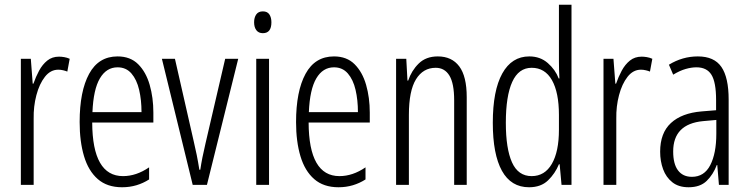

<svg xmlns="http://www.w3.org/2000/svg" viewBox="-20 -780 3160 810"><path d="M229 -541Q239 -541 251 -539Q263 -537 274 -532L264 -478Q257 -481 246.5 -483.5Q236 -486 226 -486Q193 -486 169.5 -456Q146 -426 133.5 -378.5Q121 -331 122 -279V0H68V-532H110L118 -427H121Q131 -456 145 -482Q159 -508 179.5 -524.5Q200 -541 229 -541Z M476 -542Q530 -542 563 -509Q596 -476 611.5 -422Q627 -368 627 -305V-263H369Q370 -37 499 -37Q555 -37 609 -74V-23Q584 -7 555.5 1.5Q527 10 495 10Q432 10 392.5 -24.5Q353 -59 334.5 -121Q316 -183 316 -265Q316 -395 356 -468.5Q396 -542 476 -542ZM476 -496Q429 -496 401.5 -449.5Q374 -403 370 -307H577Q577 -358 567 -401Q557 -444 534.5 -470Q512 -496 476 -496Z M793 0 663 -532H718L797 -185Q804 -156 810 -126Q816 -96 821 -64H825Q832 -112 847 -175L930 -532H985L853 0Z M1089 -732Q1108 -732 1116.5 -719Q1125 -706 1125 -686Q1125 -640 1089 -640Q1071 -640 1061.5 -652.5Q1052 -665 1052 -686Q1052 -706 1061 -719Q1070 -732 1089 -732ZM1115 -532V0H1061V-532Z M1389 -542Q1443 -542 1476 -509Q1509 -476 1524.5 -422Q1540 -368 1540 -305V-263H1282Q1283 -37 1412 -37Q1468 -37 1522 -74V-23Q1497 -7 1468.5 1.5Q1440 10 1408 10Q1345 10 1305.5 -24.5Q1266 -59 1247.5 -121Q1229 -183 1229 -265Q1229 -395 1269 -468.5Q1309 -542 1389 -542ZM1389 -496Q1342 -496 1314.5 -449.5Q1287 -403 1283 -307H1490Q1490 -358 1480 -401Q1470 -444 1447.5 -470Q1425 -496 1389 -496Z M1827 -542Q1886 -542 1917.5 -500Q1949 -458 1949 -370V0H1896V-357Q1896 -428 1876 -461Q1856 -494 1818 -494Q1765 -494 1735 -445.5Q1705 -397 1705 -295V0H1651V-532H1694L1699 -440H1702Q1716 -482 1746.5 -512Q1777 -542 1827 -542Z M2212 10Q2136 10 2097.5 -59.5Q2059 -129 2059 -262Q2059 -398 2099 -470Q2139 -542 2213 -542Q2259 -542 2291 -514Q2323 -486 2337 -449H2340Q2339 -469 2338.5 -486Q2338 -503 2338 -520V-760H2391V0H2349L2341 -87H2338Q2322 -48 2292 -19Q2262 10 2212 10ZM2223 -37Q2278 -37 2308 -88.5Q2338 -140 2338 -233V-295Q2338 -390 2308.5 -442Q2279 -494 2223 -494Q2168 -494 2141 -434.5Q2114 -375 2114 -262Q2114 -153 2140 -95Q2166 -37 2223 -37Z M2687 -541Q2697 -541 2709 -539Q2721 -537 2732 -532L2722 -478Q2715 -481 2704.5 -483.5Q2694 -486 2684 -486Q2651 -486 2627.5 -456Q2604 -426 2591.5 -378.5Q2579 -331 2580 -279V0H2526V-532H2568L2576 -427H2579Q2589 -456 2603 -482Q2617 -508 2637.5 -524.5Q2658 -541 2687 -541Z M2924 -542Q2993 -542 3023.5 -497.5Q3054 -453 3054 -360V0H3013L3006 -84H3004Q2989 -44 2961.5 -17Q2934 10 2885 10Q2843 10 2816.5 -11Q2790 -32 2777.5 -66Q2765 -100 2765 -140Q2765 -219 2810.5 -261Q2856 -303 2940 -310L3001 -315V-358Q3001 -433 2981.5 -464.5Q2962 -496 2918 -496Q2897 -496 2872.5 -489Q2848 -482 2820 -465L2802 -507Q2859 -542 2924 -542ZM2946 -269Q2820 -257 2820 -141Q2820 -88 2840.5 -61Q2861 -34 2899 -34Q2951 -34 2976.5 -83.5Q3002 -133 3002 -216V-274Z"/></svg>

Font: Noto Sans Sinhala UI ExtraCondensed Light
Style: Regular
Weight: 300
Width: 2
Designer: Jelle Bosma - Monotype Design Team
Foundry: Monotype Imaging Inc.
Version: Version 2.006; ttfautohint (v1.8.4.7-5d5b)